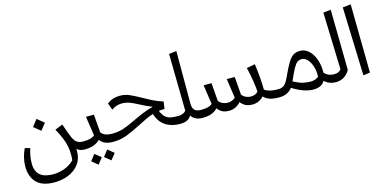

<svg xmlns="http://www.w3.org/2000/svg" viewBox="-89 -1280 4117 2052"><g transform="rotate(-15 1969.0 -253.5)"><path d="M707 0Q656 0 623 -30Q624 -22 624 -3Q624 80 579 139Q534 198 462 227Q390 256 308 256Q174 256 110.5 191Q47 126 47 12Q47 -85 93 -181L150 -164Q122 -84 122 0Q122 169 316 169Q379 169 439.5 147Q500 125 549 78Q553 50 553 18Q553 -67 527.5 -139Q502 -211 460 -285L545 -320Q583 -211 604 -162Q625 -118 650.5 -102.5Q676 -87 715 -87L727 -41ZM236 -375 295 -449 371 -387 312 -313Z M1047 -41 1027 0Q968 0 934.5 -16Q901 -32 879 -61Q822 0 707 0L687 -42L714 -87Q762 -87 792.5 -95Q823 -103 843 -120L811 -334H899L915 -134Q951 -87 1034 -87ZM886 131 940 62 1008 118 954 186ZM742 140 795 72 863 127 809 195Z M1783 -41 1763 0Q1670 0 1603.5 -44Q1537 -88 1510 -178Q1471 -166 1433.5 -148.5Q1396 -131 1340 -102Q1241 -51 1172.5 -25.5Q1104 0 1027 0L1007 -41L1034 -87Q1105 -87 1162 -106Q1219 -125 1301 -165Q1364 -195 1415 -216Q1466 -237 1528 -253Q1494 -266 1460 -282Q1426 -298 1397 -314Q1338 -345 1300 -359Q1262 -373 1214 -373Q1156 -373 1103 -335L1075 -411Q1108 -436 1142 -447Q1176 -458 1218 -458Q1272 -458 1319.5 -438Q1367 -418 1444 -375Q1514 -336 1557.5 -315Q1601 -294 1655 -278L1644 -198L1605 -196Q1596 -196 1580 -194Q1599 -146 1625 -123Q1651 -100 1683.5 -93.5Q1716 -87 1770 -87Z M2033 -41 2013 0Q1928 0 1890 -59Q1869 -25 1838 -12.5Q1807 0 1763 0L1743 -41L1770 -87Q1794 -87 1817.5 -96.5Q1841 -106 1853 -123L1843 -753L1926 -763V-180Q1926 -132 1948 -109.5Q1970 -87 2020 -87Z M2875 -43 2855 0Q2739 0 2690 -56Q2666 -28 2633.5 -14Q2601 0 2567 0Q2519 0 2489 -16Q2459 -32 2437 -61Q2411 -31 2377.5 -15.5Q2344 0 2308 0Q2261 0 2231.5 -16Q2202 -32 2181 -61Q2153 -30 2112 -15Q2071 0 2013 0L1993 -42L2020 -87Q2068 -87 2096.5 -95Q2125 -103 2144 -120L2113 -334H2200L2216 -134Q2235 -110 2261 -98.5Q2287 -87 2315 -87Q2337 -87 2360.5 -95.5Q2384 -104 2400 -120L2369 -334H2457L2473 -134Q2492 -110 2517.5 -98.5Q2543 -87 2571 -87Q2595 -87 2617 -95.5Q2639 -104 2651 -122Q2649 -169 2637 -242.5Q2625 -316 2607 -392L2700 -410Q2711 -326 2716.5 -262Q2722 -198 2723 -123Q2772 -87 2862 -87Z M3511 -43 3491 0Q3449 0 3416.5 -13.5Q3384 -27 3364 -49Q3328 14 3237 14Q3136 14 3007 -66Q2955 0 2865 0H2855L2835 -41L2862 -87H2878Q2914 -87 2939.5 -107.5Q2965 -128 2993 -190Q3038 -288 3066.5 -335Q3095 -382 3125.5 -402.5Q3156 -423 3202 -423Q3253 -423 3294.5 -387Q3336 -351 3360.5 -287.5Q3385 -224 3385 -144V-132Q3404 -111 3430.5 -99Q3457 -87 3498 -87ZM3198 -333Q3169 -333 3148.5 -318.5Q3128 -304 3104 -261.5Q3080 -219 3041 -128Q3100 -97 3142.5 -86.5Q3185 -76 3228 -76Q3285 -76 3318 -107Q3321 -169 3304 -221Q3287 -273 3258.5 -303Q3230 -333 3198 -333Z M3471 -41 3498 -87Q3519 -87 3539.5 -96.5Q3560 -106 3570 -121L3550 -753L3634 -762L3644 -96Q3624 -54 3583.5 -27Q3543 0 3491 0Z M3790 5 3765 -753 3855 -763 3865 -5Z"/></g></svg>

Font: FiraGO Book
Style: Italic
Weight: 350
Italic angle: -8°
Designer: bBox Type GmbH
Foundry: bBox Type GmbH
Version: Version 1.001